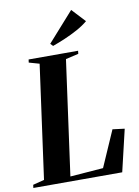

<svg xmlns="http://www.w3.org/2000/svg" viewBox="-124 -1052 808 1120"><g transform="rotate(-10 280.0 -492.0)"><path d="M-19.5 0 -17 -18.5 50 -35.5 142.5 -707.5 81 -725 83.5 -743H376.5L374.5 -725L298.5 -707.5L205 -28.5L401 -43.5L494.5 -257L565.5 -248L507 0ZM238 -796 223.5 -811 378 -984.5 452 -905Q424 -881.5 387.8 -861.8Q351.5 -842 313 -825.5Q274.5 -809 238 -796Z"/></g></svg>

Font: Merriweather 144pt
Style: Bold Italic
Weight: 700
Italic angle: -7.8°
Version: Version 2.101